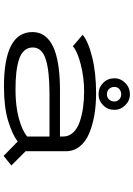

<svg xmlns="http://www.w3.org/2000/svg" viewBox="146 -890 757 1090"><g transform="rotate(90 525.0 -345.5)"><path d="M516 -526Q478 -526 451.5 -551.8Q425 -577.5 425 -615.5Q425 -652 451.8 -678Q478.5 -704 516 -704Q551.5 -704 577.8 -677.8Q604 -651.5 604 -615.5Q604 -578 578 -552Q552 -526 516 -526ZM516 -573.5Q533 -573.5 544.8 -585.2Q556.5 -597 556.5 -616Q556.5 -632.5 544.8 -643.5Q533 -654.5 516 -654.5Q498 -654.5 486 -643.8Q474 -633 474 -616Q474 -597 485.8 -585.2Q497.5 -573.5 516 -573.5ZM510 -512Q577 -512 634.8 -502Q692.5 -492 739 -472.2Q785.5 -452.5 812.2 -418.8Q839 -385 839 -341V-112L920 -31L865.5 13L784 -67Q744 -36.5 667 -12.8Q590 11 472 11Q162.5 11 162.5 -150.5Q162.5 -307 493 -307H755.5V-325Q755.5 -357.5 733.2 -381.5Q711 -405.5 672.8 -418.8Q634.5 -432 591.2 -438Q548 -444 498.5 -444Q420.5 -444 346.2 -425Q272 -406 243 -380L178 -435.5Q214 -467 304 -489.5Q394 -512 510 -512ZM490.5 -54.5Q581.5 -54.5 651.5 -73.2Q721.5 -92 755.5 -121V-247.5H515.5Q381.5 -247.5 315.8 -225.8Q250 -204 250 -153Q250 -124.5 267.5 -104.8Q285 -85 318.8 -74.2Q352.5 -63.5 393.8 -59Q435 -54.5 490.5 -54.5Z"/></g></svg>

Font: League Mono Extended Light
Style: Regular
Weight: 300
Width: 9
Designer: Tyler Finck
Foundry: The League of Moveable Type / Tyler Finck
Version: Version 2.210